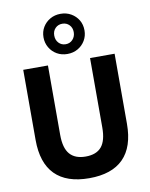

<svg xmlns="http://www.w3.org/2000/svg" viewBox="-106 -1076 907 1163"><g transform="rotate(-10 348.0 -494.5)"><path d="M348 11Q209 11 138 -60.5Q67 -132 67 -274V-705H219V-278Q219 -197 251.5 -159.5Q284 -122 349 -122Q415 -122 446.5 -159.5Q478 -197 478 -278V-705H629V-274Q629 -132 558 -60.5Q487 11 348 11ZM348 -753Q312 -753 283.5 -769.5Q255 -786 238.5 -814.5Q222 -843 222 -877Q222 -912 238.5 -939.5Q255 -967 283.5 -983.5Q312 -1000 348 -1000Q384 -1000 412.5 -983.5Q441 -967 457.5 -939.5Q474 -912 474 -876Q474 -842 457.5 -814Q441 -786 412.5 -769.5Q384 -753 348 -753ZM348 -813Q374 -813 391 -831.5Q408 -850 408 -877Q408 -904 391 -921.5Q374 -939 348 -939Q322 -939 305 -921.5Q288 -904 288 -877Q288 -849 305 -831Q322 -813 348 -813Z"/></g></svg>

Font: Nunito Sans 10pt SemiCondensed ExtraBold
Style: Regular
Weight: 800
Width: 4
Designer: Vernon Adams
Foundry: Vernon Adams
Version: Version 3.101;gftools[0.9.27]